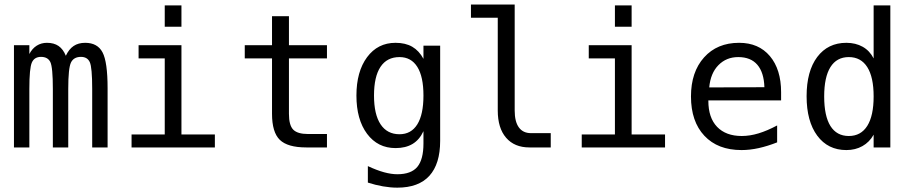

<svg xmlns="http://www.w3.org/2000/svg" viewBox="-20 -655 4040 853"><path d="M272.5 -407.2Q286.1 -436.5 307.1 -450.7Q328.1 -464.8 358.4 -464.8Q413.1 -464.8 435.5 -422.4Q458 -379.9 458 -262.7V0H389.6V-259.8Q389.6 -355.5 378.9 -378.9Q368.2 -402.3 339.8 -402.3Q307.6 -402.3 295.4 -377.4Q283.2 -352.5 283.2 -259.8V0H214.8V-259.8Q214.8 -356.4 203.6 -379.4Q192.4 -402.3 162.1 -402.3Q132.8 -402.3 121.6 -377.4Q110.4 -352.5 110.4 -259.8V0H42V-454.1H110.4V-415Q123 -439.5 143.1 -452.1Q163.1 -464.8 188.5 -464.8Q219.7 -464.8 240.2 -450.7Q260.7 -436.5 272.5 -407.2Z M595.7 -454.1H786.1V-57.6H934.6V0H564.5V-57.6H711.9V-395.5H595.7ZM711.9 -630.9H786.1V-536.1H711.9Z M1263.7 -583V-454.1H1432.6V-395.5H1263.7V-149.4Q1263.7 -98.6 1282.7 -79.1Q1301.8 -59.6 1348.6 -59.6H1432.6V0H1340.8Q1257.8 0 1223.1 -33.7Q1188.5 -67.4 1188.5 -149.4V-395.5H1067.4V-454.1H1188.5V-583Z M1861.3 -230.5Q1861.3 -314.5 1834 -357.9Q1806.6 -401.4 1754.9 -401.4Q1699.2 -401.4 1670.4 -357.9Q1641.6 -314.5 1641.6 -230.5Q1641.6 -146.5 1670.9 -102.5Q1700.2 -58.6 1754.9 -58.6Q1806.6 -58.6 1834 -102.5Q1861.3 -146.5 1861.3 -230.5ZM1935.5 -29.3Q1935.5 73.2 1887.7 126Q1839.8 178.7 1745.1 178.7Q1714.8 178.7 1681.2 172.9Q1647.5 167 1614.3 156.2V83Q1654.3 101.6 1686.5 110.4Q1718.8 119.1 1745.1 119.1Q1806.6 119.1 1834 86.4Q1861.3 53.7 1861.3 -17.6V-72.3Q1843.8 -34.2 1813 -15.6Q1782.2 2.9 1737.3 2.9Q1658.2 2.9 1610.8 -60.5Q1563.5 -124 1563.5 -230.5Q1563.5 -336.9 1610.8 -400.9Q1658.2 -464.8 1737.3 -464.8Q1781.2 -464.8 1811.5 -447.3Q1841.8 -429.7 1861.3 -393.6V-452.1H1935.5Z M2266.6 -164.1Q2266.6 -114.3 2285.2 -88.9Q2303.7 -63.5 2338.9 -63.5H2426.8V0H2332Q2265.6 0 2228.5 -43Q2191.4 -85.9 2191.4 -164.1V-576.2H2072.3V-634.8H2266.6Z M2595.7 -454.1H2786.1V-57.6H2934.6V0H2564.5V-57.6H2711.9V-395.5H2595.7ZM2711.9 -630.9H2786.1V-536.1H2711.9Z M3450.2 -245.1V-209H3127V-207Q3127 -131.8 3166 -91.3Q3205.1 -50.8 3275.4 -50.8Q3311.5 -50.8 3350.1 -62.5Q3388.7 -74.2 3432.6 -97.7V-22.5Q3390.6 -5.9 3351.1 2.9Q3311.5 11.7 3274.4 11.7Q3168.9 11.7 3109.4 -51.8Q3049.8 -115.2 3049.8 -226.6Q3049.8 -335 3107.9 -399.9Q3166 -464.8 3263.7 -464.8Q3350.6 -464.8 3400.4 -405.8Q3450.2 -346.7 3450.2 -245.1ZM3376 -267.6Q3374 -333 3344.7 -367.2Q3315.4 -401.4 3259.8 -401.4Q3207 -401.4 3171.9 -365.7Q3136.7 -330.1 3130.9 -266.6Z M3861.3 -395.5V-630.9H3935.5V0H3861.3V-56.6Q3842.8 -23.4 3811.5 -5.9Q3780.3 11.7 3740.2 11.7Q3658.2 11.7 3610.8 -52.2Q3563.5 -116.2 3563.5 -227.5Q3563.5 -338.9 3610.8 -401.9Q3658.2 -464.8 3740.2 -464.8Q3781.2 -464.8 3812.5 -447.3Q3843.8 -429.7 3861.3 -395.5ZM3641.6 -226.6Q3641.6 -139.6 3669.4 -95.2Q3697.3 -50.8 3751 -50.8Q3804.7 -50.8 3833 -95.7Q3861.3 -140.6 3861.3 -226.6Q3861.3 -312.5 3833 -356.9Q3804.7 -401.4 3751 -401.4Q3697.3 -401.4 3669.4 -356.9Q3641.6 -312.5 3641.6 -226.6Z"/></svg>

Font: BabelStone Shapes
Style: Regular
Weight: 400
Designer: Andrew West
Foundry: BabelStone
Version: Version 15.0.0 September 13, 2022